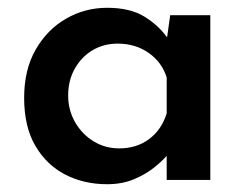

<svg xmlns="http://www.w3.org/2000/svg" viewBox="-20 -462 638 493"><path d="M255 11Q195 11 147 -14Q99 -39 70.5 -88Q42 -137 42 -211Q42 -283 71.5 -334.5Q101 -386 149.5 -414Q198 -442 255 -442Q314 -442 350.5 -419.5Q387 -397 409 -366L417 -423H520V0H408V-62Q397 -49 376 -32Q355 -15 324.5 -2Q294 11 255 11ZM286 -81Q331 -81 363 -105Q395 -129 408 -171V-263Q396 -302 362 -326Q328 -350 282 -350Q247 -350 218.5 -333.5Q190 -317 172.5 -286.5Q155 -256 155 -217Q155 -179 173 -148Q191 -117 220.5 -99Q250 -81 286 -81Z"/></svg>

Font: Synthetic SemiBold
Style: Regular
Weight: 600
Designer: Santiago Orozco
Foundry: Typemade
Version: Version 2.000; ttfautohint (v1.8.4.7-5d5b)